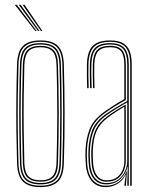

<svg xmlns="http://www.w3.org/2000/svg" viewBox="-20 -774 625 800"><path d="M148.5 5.5Q99.2 5.5 76 -17.1Q52.8 -39.8 51 -93.5Q49 -162 48.2 -228.6Q47.5 -295.2 48.1 -363.8Q48.8 -432.2 51 -506Q52.8 -560.8 76.2 -583.1Q99.8 -605.5 148.5 -605.5Q199.2 -605.5 221.8 -582.1Q244.2 -558.8 246 -505.8Q249 -404 249.2 -303.1Q249.5 -202.2 246 -93.2Q244.2 -38.2 220.2 -16.4Q196.2 5.5 148.5 5.5ZM148.5 -0.2Q192.5 -0.2 215.4 -20.4Q238.2 -40.5 239.8 -93.2Q243.2 -203.5 243.1 -302.8Q243 -402 239.8 -505.2Q238.5 -556.2 217 -578Q195.5 -599.8 148.5 -599.8Q103 -599.8 80.8 -578.6Q58.5 -557.5 57 -505Q55 -439.2 54.2 -373Q53.5 -306.8 54.1 -237.5Q54.8 -168.2 57 -93.5Q58.5 -41 81.2 -20.6Q104 -0.2 148.5 -0.2ZM148.5 -5.8Q104.2 -5.8 84.5 -26.4Q64.8 -47 63.2 -94.5Q61.2 -162.5 60.5 -230Q59.8 -297.5 60.4 -366Q61 -434.5 63.2 -505Q64.8 -553.5 84.9 -573.9Q105 -594.2 148.5 -594.2Q191.2 -594.2 211.8 -574.1Q232.2 -554 233.8 -505.8Q235.8 -438.2 236.5 -371.5Q237.2 -304.8 236.6 -236.1Q236 -167.5 233.8 -94.2Q232.5 -46.2 212.2 -26Q192 -5.8 148.5 -5.8ZM148.5 -11.5Q188.8 -11.5 207.5 -30.4Q226.2 -49.2 227.8 -94.5Q230.8 -195.8 230.9 -296.8Q231 -397.8 227.8 -504.5Q226.2 -550.2 207.5 -569.4Q188.8 -588.5 148.5 -588.5Q108 -588.5 89.4 -569.4Q70.8 -550.2 69.2 -504.8Q67.2 -439.8 66.5 -373.4Q65.8 -307 66.4 -237.9Q67 -168.8 69.2 -94.5Q70.8 -48.8 89.8 -30.1Q108.8 -11.5 148.5 -11.5ZM148.5 -17Q113.2 -17 95 -33.9Q76.8 -50.8 75.2 -94.5Q73.2 -164.8 72.5 -232.1Q71.8 -299.5 72.5 -366.9Q73.2 -434.2 75.2 -504.5Q76.8 -548 94.5 -565.5Q112.2 -583 148.5 -583Q183.8 -583 202.1 -566Q220.5 -549 221.5 -504.5Q224.5 -404 224.8 -303.5Q225 -203 221.5 -94.8Q220.5 -51.5 202.4 -34.2Q184.2 -17 148.5 -17ZM148.5 -22.8Q183 -22.8 198.6 -39.5Q214.2 -56.2 215.5 -95Q218.5 -198 218.6 -297.2Q218.8 -396.5 215.5 -504.5Q214.2 -544.2 198.2 -560.8Q182.2 -577.2 148.5 -577.2Q114 -577.2 98.4 -560.2Q82.8 -543.2 81.5 -504.2Q79.5 -433.8 78.8 -366.9Q78 -300 78.8 -233Q79.5 -166 81.5 -94.8Q82.8 -55.5 98.8 -39.1Q114.8 -22.8 148.5 -22.8ZM126.8 -645 41.8 -754H50L132.8 -645ZM138.5 -645 58 -754H66.2L144.5 -645ZM150.5 -645 74.2 -754H82.2L156.5 -645Z M522.5 0V-505Q522.5 -556 503 -577.9Q483.5 -599.8 438.8 -599.8Q391.5 -599.8 370.9 -578Q350.2 -556.2 348.5 -507.5Q347.8 -485 348.2 -458.8Q348.8 -432.5 349.5 -406.8H343.2Q342.5 -432.8 342 -459.4Q341.5 -486 342.2 -507.8Q344 -560 366.4 -582.8Q388.8 -605.5 438.8 -605.5Q471 -605.5 490.6 -595.2Q510.2 -585 519.5 -563Q528.8 -541 528.8 -505V0ZM423.5 -11.2Q453.8 -11.2 472.9 -26Q492 -40.8 501.1 -61.8Q510.2 -82.8 510.2 -101.2V-347Q491.8 -337.2 467.6 -322.6Q443.5 -308 423.8 -293.8Q385.8 -266.5 371.1 -231.8Q356.5 -197 354.5 -146.5Q354 -132.2 354.2 -123.4Q354.5 -114.5 355.5 -95Q357.8 -54.2 375.6 -32.8Q393.5 -11.2 423.5 -11.2ZM424 -17Q396.2 -17 380 -37.2Q363.8 -57.5 361.5 -95.2Q360.5 -112.5 360.2 -123.1Q360 -133.8 360.5 -146.2Q362.5 -198.5 377.4 -231.2Q392.2 -264 427.2 -289.5Q443.5 -301.5 464.4 -314.8Q485.2 -328 504 -338.2V-101Q504 -82.8 496.1 -63.2Q488.2 -43.8 470.8 -30.4Q453.2 -17 424 -17ZM424.5 -22.8Q450.8 -22.8 467 -34.9Q483.2 -47 490.6 -65.1Q498 -83.2 498 -100.8V-329.5Q483 -320.5 465.1 -309Q447.2 -297.5 429.8 -284.5Q396 -259 382.2 -227.4Q368.5 -195.8 366.8 -146.2Q366.2 -133 366.5 -124.1Q366.8 -115.2 367.8 -95.5Q369.8 -61.5 384.4 -42.1Q399 -22.8 424.5 -22.8ZM421 5.5Q382.2 5.5 361 -20.9Q339.8 -47.2 337.2 -93.8Q336.2 -111.5 336 -123.8Q335.8 -136 336.2 -147.8Q338.2 -196.5 353.5 -236Q368.8 -275.5 414.8 -308.2Q428 -317.5 441.8 -326.6Q455.5 -335.8 469.6 -344.5Q483.8 -353.2 498 -361V-505Q498 -542 484.9 -559.6Q471.8 -577.2 438.8 -577.2Q404 -577.2 389.1 -560.5Q374.2 -543.8 373 -506.8Q372.2 -485.5 372.6 -461.4Q373 -437.2 373.8 -406.8H367.8Q367 -435.8 366.6 -461.1Q366.2 -486.5 366.8 -506.8Q368 -546.5 384.1 -564.8Q400.2 -583 438.8 -583Q475 -583 489.6 -564.1Q504.2 -545.2 504.2 -505V-357.2Q481.2 -345 459 -331Q436.8 -317 417.2 -303Q374 -272 359.1 -234Q344.2 -196 342.2 -147.5Q341.8 -133 342 -123.8Q342.2 -114.5 343.2 -94.2Q345.8 -48.8 366.1 -24.5Q386.5 -0.2 421.8 -0.2Q452 -0.2 474.6 -16.4Q497.2 -32.5 507.2 -60.2H508.8L505 -7.2V0H498.5V-4.8L504 -44.8H502.5Q491.8 -21.5 469.5 -8Q447.2 5.5 421 5.5ZM510.5 0V-15L512.2 -78.8H510.8Q504.8 -50 481.4 -27.9Q458 -5.8 422.5 -5.8Q389.5 -5.8 370.6 -28.8Q351.8 -51.8 349.5 -94.5Q348.5 -112.2 348.2 -123.2Q348 -134.2 348.5 -147.2Q350.2 -194.5 364.2 -231.4Q378.2 -268.2 420.8 -298.8Q435 -308.8 451 -318.6Q467 -328.5 482.5 -337.5Q498 -346.5 510.2 -353V-505Q510.2 -550 493.8 -569.2Q477.2 -588.5 438.8 -588.5Q398.5 -588.5 380.2 -569.6Q362 -550.8 360.8 -507Q360 -484.5 360.5 -458.4Q361 -432.2 361.8 -406.8H355.5Q354.8 -432.8 354.2 -459.4Q353.8 -486 354.5 -507.2Q356 -553.5 375.4 -573.9Q394.8 -594.2 438.8 -594.2Q480.2 -594.2 498.4 -573.5Q516.5 -552.8 516.5 -505V0Z"/></svg>

Font: Big Shoulders Inline Display ExtraLight
Style: Regular
Weight: 250
Version: Version 2.002